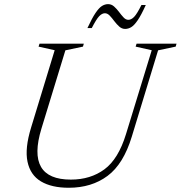

<svg xmlns="http://www.w3.org/2000/svg" viewBox="-20 -876 853 906"><path d="M175.5 -269Q102 -28.5 314.5 -28.5Q407 -28.5 472.8 -77Q538.5 -125.5 574.5 -243L696 -639L620 -656L624.5 -670H813L809 -656L726 -638.5L602 -231.5Q562.5 -101.5 487.2 -45.8Q412 10 304.5 10Q223.5 10 173.2 -20Q123 -50 109.8 -113Q96.5 -176 127 -275L238 -639L162 -656L166.5 -670H375.5L371.5 -656L288.5 -638.5ZM668 -852.5Q646.5 -805 630 -780.8Q613.5 -756.5 599.5 -748Q585.5 -739.5 570.5 -739.5Q555 -739.5 542.5 -750.8Q530 -762 519.2 -776.5Q508.5 -791 497.8 -802.2Q487 -813.5 475 -813.5Q461.5 -813.5 448 -799.5Q434.5 -785.5 413 -743.5H392.5Q414.5 -791 431 -815.2Q447.5 -839.5 461.5 -848Q475.5 -856.5 490 -856.5Q506 -856.5 518.5 -845.2Q531 -834 541.8 -819.5Q552.5 -805 563 -793.8Q573.5 -782.5 585.5 -782.5Q599.5 -782.5 613 -796.5Q626.5 -810.5 647.5 -852.5Z"/></svg>

Font: Newsreader Text Light
Style: Italic
Weight: 300
Italic angle: -17°
Designer: Hugues Gentile
Foundry: Production Type
Version: Version 1.001